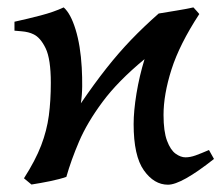

<svg xmlns="http://www.w3.org/2000/svg" viewBox="-20 -489 609 524"><path d="M564 -55.2Q475.1 15.1 438.5 15.1Q400.4 15.1 372.6 -24.2Q344.7 -63.5 344.7 -150.4Q344.7 -186 352.5 -233.9Q360.4 -281.7 374.5 -327.6Q301.8 -267.6 259.8 -210.9Q217.8 -154.3 195.8 -102.8Q173.8 -51.3 161.1 -6.3Q143.1 0 116.9 5.4Q90.8 10.7 65.9 14.6L45.4 -2.4Q76.7 -51.3 92.3 -92Q107.9 -132.8 113.3 -173.6Q118.7 -214.4 118.7 -262.7Q118.7 -328.1 104.5 -357.4Q90.3 -386.7 71.3 -395.5Q58.6 -401.9 39.1 -403.6Q19.5 -405.3 19.5 -405.3V-429.7Q55.2 -437.5 90.8 -446.8Q126.5 -456.1 153.8 -468.8Q172.9 -452.1 186.3 -408.4Q199.7 -364.7 203.1 -304.7Q204.6 -276.9 204.3 -253.2Q204.1 -229.5 200.7 -207Q237.3 -260.7 270.3 -302.5Q303.2 -344.2 337.6 -380.1Q372.1 -416 413.1 -452.1Q438.5 -456.5 462.2 -460.2Q485.8 -463.9 507.8 -468.8Q512.2 -464.4 516.8 -459Q521.5 -453.6 523.9 -450.7Q469.7 -367.7 448 -299.3Q426.3 -231 426.3 -175.3Q426.3 -130.4 435.8 -105Q445.3 -79.6 459.2 -69.6Q473.1 -59.6 486.3 -59.6Q499 -59.6 513.9 -64.9Q528.8 -70.3 550.3 -79.6Z"/></svg>

Font: Gentium Book Plus
Style: Regular
Weight: 400
Designer: Victor Gaultney, Annie Olsen, Iska Routamaa, Becca Hirsbrunner
Foundry: SIL International
Version: Version 6.101